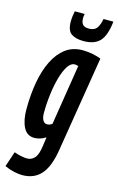

<svg xmlns="http://www.w3.org/2000/svg" viewBox="-165 -809 666 1086"><g transform="rotate(15 168.0 -266.0)"><path d="M-21 195 9 106Q26 113 48.5 117.5Q71 122 85 122Q111 122 129 102Q147 82 154 29L161 -22Q144 -11 126.5 -6Q109 -1 95 -1Q51 -1 30.5 -41.5Q10 -82 10 -146Q10 -231 23 -304.5Q36 -378 63.5 -433.5Q91 -489 132.5 -520Q174 -551 232 -551Q261 -551 291 -545Q321 -539 340 -531L249 29Q233 129 192.5 174.5Q152 220 83 220Q62 220 34.5 214Q7 208 -21 195ZM230 -458Q218 -462 209 -462Q187 -462 169 -435Q151 -408 138 -362.5Q125 -317 118 -261.5Q111 -206 111 -151Q111 -124 120 -109Q129 -94 144 -94Q161 -94 174 -105ZM221 -602Q177 -602 150.5 -619.5Q124 -637 124 -690Q124 -720 131 -752H189Q187 -744 186.5 -738Q186 -732 186 -725Q186 -704 196 -691Q206 -678 233 -678Q266 -678 280 -699Q294 -720 299 -752H357Q348 -669 316.5 -635.5Q285 -602 221 -602Z"/></g></svg>

Font: Georama ExtraCondensed SemiBold
Style: Italic
Weight: 600
Width: 2
Italic angle: -9°
Designer: Jean-Baptiste Levee
Foundry: Production Type
Version: Version 1.000